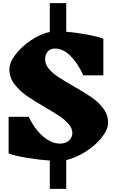

<svg xmlns="http://www.w3.org/2000/svg" viewBox="-20 -1006 740 1226"><path d="M403 16V200H298V19Q224 14 147.5 1Q71 -12 35 -26V-260H163Q203 -179 256 -134Q309 -89 363 -89Q399 -89 420.5 -109Q442 -129 442 -157Q442 -186 419 -213Q396 -240 362 -263Q328 -286 268 -321Q194 -364 149 -395.5Q104 -427 72 -469Q40 -511 40 -562Q40 -607 79.5 -658.5Q119 -710 179.5 -750Q240 -790 298 -802V-986H403V-803Q469 -798 537.5 -785Q606 -772 640 -759V-525H512Q475 -605 428.5 -650.5Q382 -696 332 -696Q302 -696 285 -677Q268 -658 268 -628Q268 -596 291.5 -567.5Q315 -539 350.5 -515.5Q386 -492 447 -457Q519 -416 563.5 -385.5Q608 -355 639 -314Q670 -273 670 -223V-222Q670 -178 629 -127Q588 -76 525 -36.5Q462 3 403 16Z"/></svg>

Font: Inknut Antiqua Black
Style: Regular
Weight: 900
Designer: Claus Eggers Sørensen
Foundry: Claus Eggers Sørensen
Version: Version 1.003; ttfautohint (v1.8.2) -l 8 -r 50 -G 200 -x 14 